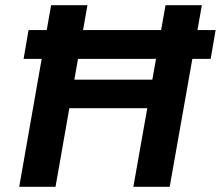

<svg xmlns="http://www.w3.org/2000/svg" viewBox="-20 -720 851 740"><path d="M71 -493 90 -604H811L792 -493ZM494 0 618 -700H758L634 0ZM54 0 177 -700H317L194 0ZM228 -303 248 -413H590L570 -303Z"/></svg>

Font: DM Sans 24pt ExtraBold
Style: Italic
Weight: 800
Italic angle: -10°
Designer: Colophon Foundry, Jonny Pinhorn
Foundry: Colophon Foundry
Version: Version 4.004;gftools[0.9.30]